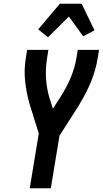

<svg xmlns="http://www.w3.org/2000/svg" viewBox="-20 -1000 546 1020"><path d="M138 0 186 -291 136 -451Q120 -508 113.5 -568.5Q107 -629 117 -691L124 -735H237L230 -691Q221 -636 224.5 -582.5Q228 -529 243 -479L261 -422L305 -491Q335 -538 356 -588.5Q377 -639 386 -691L393 -735H506L499 -691Q489 -629 464.5 -568.5Q440 -508 405 -451Q404 -448 402 -445Q400 -442 399 -440L296 -279L250 0ZM235 -802 183 -844 298 -980H414L482 -839L422 -807L346 -912Z"/></svg>

Font: Iosevka Term Curly Oblique
Style: Bold
Weight: 700
Italic angle: -9°
Designer: Belleve Invis
Foundry: Belleve Invis
Version: Version 32.3.0